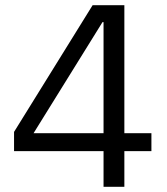

<svg xmlns="http://www.w3.org/2000/svg" viewBox="-20 -718 640 738"><path d="M378 0V-137H34V-211L336 -698H458V-206H562V-137H458V0ZM109 -206H378V-633H374Z"/></svg>

Font: iA Writer Duo V
Style: Regular
Weight: 400
Designer: Mike Abbink, Paul van der Laan, Pieter van Rosmalen, Oliver Reichenstein
Foundry: Information Architects Inc.
Version: Version 2.000